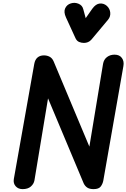

<svg xmlns="http://www.w3.org/2000/svg" viewBox="-20 -1313 878 1333"><path d="M137 0Q106.5 0 88.8 -20Q71 -40 76 -70L218 -870Q223.5 -899.5 240.8 -914Q258 -928.5 285 -928.5Q307 -928.5 325 -918.8Q343 -909 352.5 -886.5L600.5 -295L695.5 -870Q701 -900.5 723 -917Q745 -933.5 775 -933.5Q810 -933.5 826.5 -910.2Q843 -887 836.5 -853L697 -58Q692.5 -35.5 679 -17.8Q665.5 0 629.5 0Q602 0 586 -10.5Q570 -21 561 -40L313.5 -630L219 -60Q214.5 -36 194 -18Q173.5 0 137 0ZM563 -1015Q546 -1015 529.8 -1021.5Q513.5 -1028 504 -1048L438 -1192Q420.5 -1230.5 432.8 -1256Q445 -1281.5 472 -1289.5Q499 -1298 525.2 -1287Q551.5 -1276 558 -1249.5L575 -1187L620.5 -1252Q645 -1286 672.8 -1288.5Q700.5 -1291 722 -1272Q743 -1252.5 745.5 -1225.2Q748 -1198 730.5 -1176.5L615.5 -1039Q604.5 -1026 590.8 -1020.5Q577 -1015 563 -1015Z"/></svg>

Font: Edu AU VIC WA NT Pre
Style: Bold
Weight: 700
Designer: Tina and Corey Anderson, Eben Sorkin, Mirko Velimirovic
Foundry: Google for Education
Version: Version 1.001